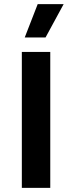

<svg xmlns="http://www.w3.org/2000/svg" viewBox="-20 -912 350 932"><path d="M224 -660V0H86V-660ZM163 -892H289L201 -730H100Z"/></svg>

Font: Work Sans SemiBold
Style: Regular
Weight: 600
Designer: Wei Huang
Foundry: Wei Huang
Version: Version 2.010; ttfautohint (v1.8.3)